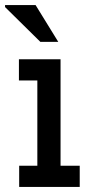

<svg xmlns="http://www.w3.org/2000/svg" viewBox="-46 -741 365 761"><path d="M185 -575H114L-26 -713V-721H95ZM194 -84H270V0H30V-84H102V-422H29V-506H194Z"/></svg>

Font: Arvo
Style: Regular
Weight: 400
Designer: Anton Koovit (Cyrillic Expansion: Cyreal)
Foundry: Anton Koovit, Yassin Baggar
Version: Version 3.000